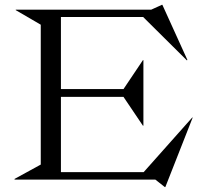

<svg xmlns="http://www.w3.org/2000/svg" viewBox="-20 -740 824 791"><path d="M147.9 -638.2 44.9 -698.2V-700.2H603L647 -720.2H648.9L752 -493.2L750 -491.2L569.8 -669.9H231V-373H488.8L568.8 -492.2H570.8V-222.2H568.8L488.8 -340.8H231V-30.8H571.8L772 -255.9H773.9L661.1 30.8H659.2L620.1 0H40V-2.9L147.9 -62Z"/></svg>

Font: Messapia
Style: Regular
Weight: 400
Designer: Luca Marsano
Foundry: Collletttivo
Version: Version 1.000;FEAKit 1.0